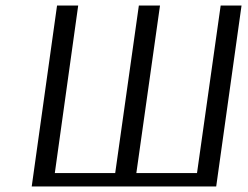

<svg xmlns="http://www.w3.org/2000/svg" viewBox="-20 -670 892 690"><path d="M470 -48H688L773 -650H848L757 0H94L185 -650H261L177 -48H394L479 -650H555Z"/></svg>

Font: Arsenal SC
Style: Italic
Weight: 400
Italic angle: -9.10001°
Designer: Andrij Shevchenko
Foundry: Stairsfor
Version: Version 2.001; ttfautohint (v1.8.4.7-5d5b)